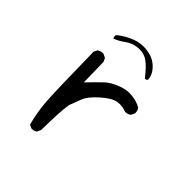

<svg xmlns="http://www.w3.org/2000/svg" viewBox="-165 -718 829 829"><g transform="rotate(45 250.0 -303.5)"><path d="M154.3 -6.8Q168.5 -6.8 177.7 -14.2L186 -32.2Q187.5 -142.1 193.4 -181.6Q194.8 -192.9 197.3 -198.7Q206.1 -222.2 215.8 -247.6Q226.1 -274.9 265.1 -309.8Q304.2 -344.7 331.5 -349.6Q340.3 -351.1 348.6 -351.1Q366.7 -351.1 383.8 -344.2Q385.7 -343.8 387.7 -343.8Q402.3 -343.8 413.1 -351.6L421.4 -368.2Q421.9 -370.1 421.9 -372.1Q421.9 -386.2 414.1 -396Q392.1 -410.2 358.4 -413.6Q351.6 -414.6 344.2 -414.6Q316.9 -414.6 289.6 -403.3Q253.9 -389.2 234.9 -371.6Q214.8 -353 170.9 -307.6L168.5 -430.7L160.6 -446.8L144.5 -454.6Q142.6 -455.1 140.6 -455.1Q126 -455.1 115.2 -447.3L106.9 -431.2Q110.8 -186.5 115.7 -127.4Q120.6 -70.3 135.3 -14.6L150.4 -7.3Q152.3 -6.8 154.3 -6.8ZM347.7 -505.4Q354 -505.4 358.9 -511.2Q357.9 -541 332 -566.9Q307.6 -591.3 271 -597.2Q257.3 -599.6 244.6 -599.6Q219.2 -599.6 194.8 -590.8Q158.7 -577.6 126.5 -551.8L124 -548.3Q124 -545.9 124 -543.9Q124 -537.6 126.5 -532.2L127.9 -531.7Q152.3 -541 173.3 -556.6Q198.2 -575.7 231 -578.6Q235.8 -579.1 240.7 -579.1Q267.6 -579.1 288.6 -564.5Q312 -548.8 345.2 -505.9Q346.2 -505.4 347.7 -505.4Z"/></g></svg>

Font: Bakudai
Style: ExtraLight
Weight: 200
Version: Version 1.48